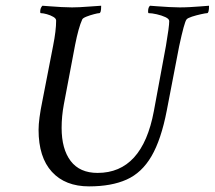

<svg xmlns="http://www.w3.org/2000/svg" viewBox="-20 -663 764 683"><path d="M130.9 -304.7 168.9 -500Q179.7 -554.2 179.7 -589.8Q179.7 -597.2 169.7 -603Q159.7 -608.9 146.7 -612.5Q133.8 -616.2 125 -616.2Q123 -616.2 123 -621.1Q123 -634.8 130.9 -642.6Q138.7 -642.1 157.5 -640.6Q176.3 -639.2 198.2 -637.9Q220.2 -636.7 236.3 -636.7Q259.8 -636.7 296.4 -639.6Q333 -642.6 339.8 -642.6V-639.6Q339.8 -616.2 333 -616.2Q328.1 -616.2 314.2 -612.5Q300.3 -608.9 287.4 -603.8Q274.4 -598.6 272.5 -593.8Q259.3 -564.9 247.1 -502.9L207 -291Q199.2 -249 199.2 -208Q199.2 -132.8 231.4 -90.3Q263.7 -47.9 327.1 -47.9Q486.3 -47.9 527.3 -267.6L570.3 -500Q582 -568.4 582 -587.9Q582 -595.7 568.4 -602.1Q554.7 -608.4 537.4 -612.3Q520 -616.2 508.8 -616.2Q506.8 -616.2 506.8 -622.1Q506.8 -637.2 513.7 -642.6Q521.5 -642.1 540.8 -640.6Q560.1 -639.2 581.8 -637.9Q603.5 -636.7 619.1 -636.7Q628.4 -636.7 637.5 -637Q646.5 -637.2 654.8 -637.7Q671.9 -638.7 691.4 -640.1Q710.9 -641.6 723.6 -642.6Q723.6 -616.2 716.8 -616.2Q711.9 -616.2 695.3 -612.5Q678.7 -608.9 662.8 -603.8Q647 -598.6 643.6 -593.8Q635.7 -584.5 617.2 -498L573.2 -269.5Q553.2 -166 518.8 -107.2Q484.4 -48.3 430.4 -24.2Q376.5 0 296.9 0Q211.9 0 164.6 -51.8Q117.2 -103.5 117.2 -201.2Q117.2 -238.3 130.9 -304.7Z"/></svg>

Font: Metal
Style: Regular
Weight: 400
Designer: Danh Hong
Version: Version 8.002; ttfautohint (v1.8.3)